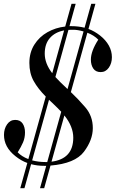

<svg xmlns="http://www.w3.org/2000/svg" viewBox="-20 -860 610 1012"><path d="M366.2 -134.3Q366.2 -192.9 319.3 -251.5L251.5 -7.8Q366.2 -22.5 366.2 -134.3ZM219.2 -5.9H229L302.7 -271Q283.7 -291 254.9 -318.4L238.3 -334L149.4 -14.6Q183.6 -5.9 219.2 -5.9ZM255.4 -474.1 317.9 -699.7Q270.5 -690.9 243.2 -659.9Q215.8 -628.9 215.8 -577.1Q215.8 -525.4 255.4 -474.1ZM340.8 -702.6 272 -454.1Q291 -432.6 335.9 -390.6L420.4 -694.3Q388.7 -703.1 367.2 -703.1Q345.7 -703.1 340.8 -702.6ZM459 -545.9Q459 -590.3 498 -650.9Q476.1 -673.8 440.4 -687.5L353.5 -374.5Q389.6 -340.8 429.4 -294.7Q469.2 -248.5 469.2 -185.1Q469.2 -122.1 422.4 -60.1Q375.5 2 246.1 12.7L212.9 131.8H190.9L223.6 14.2H215.8Q176.8 14.2 144 5.4L108.9 131.8H86.9L124 -1Q91.3 -12.7 61 -37.1Q30.8 -61 15.9 -88.9Q1 -116.7 1 -148.9Q1 -181.2 17.3 -204.6Q33.7 -228 60.1 -228Q86.4 -228 99.1 -209.2Q111.8 -190.4 111.8 -162.1Q111.8 -133.8 101.6 -109.9Q91.3 -85.9 73.2 -57.1Q94.7 -34.7 129.4 -21.5L221.2 -351.1Q180.2 -392.1 157.5 -432.9Q134.8 -473.6 134.8 -528.3Q134.8 -583 160.9 -624.5Q187 -666 230 -690.2Q272.9 -714.4 323.7 -720.2L356.9 -839.8H378.9L346.2 -722.2H355Q392.6 -722.2 425.8 -713.9L460.9 -839.8H482.9L446.3 -707.5Q477.1 -696.3 507.3 -672.9Q537.6 -648.9 553.7 -619.9Q569.8 -590.8 569.8 -558.6Q569.8 -526.4 553.5 -503.2Q537.1 -480 510.7 -480Q484.4 -480 471.7 -498.8Q459 -517.6 459 -545.9Z"/></svg>

Font: PlayfairDisplaySC-Italic
Style: Italic
Weight: 400
Italic angle: -14°
Designer: Claus Eggers Sørensen
Foundry: Claus Eggers Sørensen
Version: Version 1.004;PS 001.004;hotconv 1.0.70;makeotf.lib2.5.58329